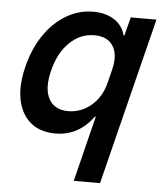

<svg xmlns="http://www.w3.org/2000/svg" viewBox="-52 -556 682 801"><g transform="rotate(5 289.5 -155.0)"><path d="M286.7 200 355 -75H351.7Q289.2 10 193.3 10Q128.3 10 88.3 -23.8Q48.3 -57.5 36.2 -117.5Q24.2 -177.5 44.2 -257.5Q63.3 -334.2 102.1 -390.8Q140.8 -447.5 193.8 -478.8Q246.7 -510 306.7 -510Q359.2 -510 395 -486.7Q430.8 -463.3 440.8 -422.5H444.2L464.2 -500H571.7L396.7 200ZM239.2 -87.5Q293.3 -88.3 335 -124.2Q376.7 -160 391.7 -220L406.7 -280Q420.8 -340.8 397.5 -376.7Q374.2 -412.5 320 -412.5Q260.8 -412.5 215.8 -368.8Q170.8 -325 152.5 -250Q133.3 -174.2 156.7 -130.8Q180 -87.5 239.2 -87.5Z"/></g></svg>

Font: Funnel Sans Medium
Style: Italic
Weight: 500
Italic angle: -14.036°
Version: Version 1.000; Beta; Release 5; Build 24; ttfautohint (v1.8.